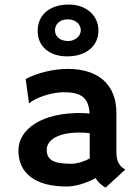

<svg xmlns="http://www.w3.org/2000/svg" viewBox="-20 -829 623 861"><path d="M62.5 -154.3C62.5 -48.8 142.1 7.3 277.8 7.3C320.8 7.3 369.1 -8.8 408.7 -30.3C420.4 -11.2 435.5 2.4 453.6 12.2L542 -68.8C515.6 -82.5 502 -105.5 502 -146V-322.8C502 -445.8 425.3 -520 284.2 -520C216.3 -520 144.5 -501 95.2 -474.6L109.9 -366.7L111.3 -365.7C138.7 -391.6 213.9 -415.5 265.6 -415.5C339.4 -415.5 377.9 -394.5 381.8 -319.8C374 -320.8 363.3 -321.3 355.5 -321.8C163.6 -327.6 62.5 -246.6 62.5 -154.3ZM189.5 -157.7C189.5 -200.2 240.2 -239.7 357.9 -233.9C367.7 -233.4 375.5 -232.9 382.3 -231.9V-141.6C382.3 -133.8 382.3 -126 382.8 -118.7C356.9 -104.5 326.7 -94.7 298.8 -94.7C217.3 -94.7 189.5 -113.3 189.5 -157.7ZM281.2 -576.2C364.3 -576.2 421.4 -620.6 421.4 -692.9C421.4 -757.8 368.2 -808.6 289.1 -808.6C198.7 -808.6 148.9 -758.8 148.9 -690.4C148.9 -618.7 204.1 -576.2 281.2 -576.2ZM285.6 -645C246.1 -645 226.6 -668 226.6 -692.9C226.6 -716.3 243.7 -742.2 283.7 -742.2C323.2 -742.2 342.3 -716.3 342.3 -693.4C342.3 -666.5 315.9 -645 285.6 -645Z"/></svg>

Font: HammersmithOne
Style: Regular
Weight: 400
Designer: Nicole Fally
Foundry: Nicole Fally
Version: Version 1.003